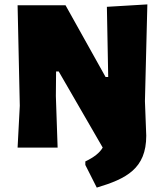

<svg xmlns="http://www.w3.org/2000/svg" viewBox="-20 -671 750 873"><path d="M639 -211 650 -651 466 -640 472 -321H460L278 -647H60L70 -190L60 0H242L234 -234L235 -346H247L447 0C434 23 408 44 368 63V79L420 182C554 142 645 96 645 -54Z"/></svg>

Font: Luna Sans Black
Style: Regular
Weight: 900
Designer: Juan Pablo del Peral
Foundry: Huerta Tipografica
Version: Version 2.001; ttfautohint (v1.5)